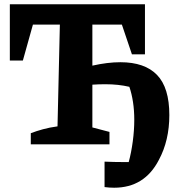

<svg xmlns="http://www.w3.org/2000/svg" viewBox="-20 -675 837 898"><path d="M124 0V-52Q150 -62 181 -70.5Q212 -79 249 -84L260 -560H134L87 -392H26V-655H658V-421H597L550 -560H412V-368Q483 -384 543 -384Q657 -384 714.5 -324.5Q772 -265 772 -137Q772 -18 723 73Q656 203 514 203Q492 203 469 200V81Q514 83 559 83Q570 83 582 83Q594 39 601 -13.5Q608 -66 608 -115Q608 -159 602 -198Q596 -237 585 -269Q559 -275 531.5 -278Q504 -281 472 -281Q442 -281 412 -279V-79L492 -58V0Z"/></svg>

Font: Piazzolla
Style: Bold
Weight: 700
Designer: Juan Pablo del Peral
Foundry: Huerta Tipografica
Version: Version 1.330